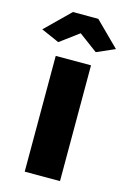

<svg xmlns="http://www.w3.org/2000/svg" viewBox="-145 -785 561 841"><g transform="rotate(15 135.0 -365.0)"><path d="M135 -649 220 -586 302 -622 193 -730H78L-32 -622L50 -586ZM215 -525H55V0H215Z"/></g></svg>

Font: RT Raleway ExtraBold
Style: Regular
Weight: 400
Designer: Matt McInerney, Pablo Impallari, Rodrigo Fuenzalida — Edited by Milan Moffatt in April 2016
Foundry: Matt McInerney, Pablo Impallari, Rodrigo Fuenzalida — Edited by Milan Moffatt in April 2016
Version: Version 3.001